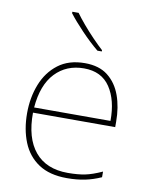

<svg xmlns="http://www.w3.org/2000/svg" viewBox="-86 -830 713 904"><g transform="rotate(10 270.0 -378.0)"><path d="M287 -538Q355 -538 397 -505Q439 -472 459 -416.5Q479 -361 479 -291V-266H86Q85 -145 139 -80Q193 -15 296 -15Q344 -15 378.5 -22Q413 -29 459 -50V-23Q421 -6 382.5 2Q344 10 296 10Q213 10 160.5 -25Q108 -60 83.5 -121Q59 -182 59 -259Q59 -334 84 -397.5Q109 -461 159.5 -499.5Q210 -538 287 -538ZM287 -513Q203 -513 149.5 -456.5Q96 -400 87 -291H452Q453 -390 412 -451.5Q371 -513 287 -513ZM216 -766Q231 -745 255 -716.5Q279 -688 306 -660Q333 -632 355 -612V-606H334Q294 -639 253 -682Q212 -725 186 -759V-766Z"/></g></svg>

Font: Noto Sans Lao Looped Thin
Style: Regular
Weight: 100
Designer: Mark Frömberg, Ben Mitchell
Foundry: The Fontpad Ltd
Version: Version 1.002; ttfautohint (v1.8.4.7-5d5b)